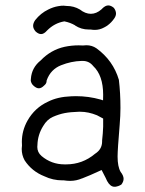

<svg xmlns="http://www.w3.org/2000/svg" viewBox="-20 -675 540 716"><path d="M111.3 -600.1Q103.5 -588.9 103.5 -578.6Q103.5 -568.4 112.8 -557.6Q123.5 -547.9 133.3 -547.9Q144 -547.9 155.8 -561.5Q183.1 -588.9 219.2 -595.2H220.7Q242.2 -590.8 259.8 -580.6Q259.8 -580.6 259.8 -580.1Q282.7 -564.9 311 -564.9Q314 -564.9 317.9 -564.9Q326.7 -563.5 333.5 -563.5Q352.1 -563.5 368.7 -572.8Q377 -577.1 380.9 -580.1Q395.5 -590.8 406.2 -606.4Q412.6 -615.7 412.6 -624.5Q412.6 -634.8 404.8 -645.5Q394 -654.8 383.8 -654.8Q373 -654.8 361.3 -643.1L358.4 -640.1Q339.4 -623.5 318.8 -623.5Q298.3 -623.5 277.8 -639.6Q255.4 -652.8 228.5 -652.8H228Q221.2 -653.8 217.3 -653.8Q213.4 -653.8 208.7 -653.6Q204.1 -653.3 196.8 -651.9Q178.7 -648.9 160.2 -639.6Q131.8 -626 111.3 -600.1ZM302.2 -506.3Q296.4 -506.3 289.6 -505.4Q281.2 -505.9 273.4 -505.9Q247.1 -505.9 221.2 -500.5Q169.9 -489.3 131.8 -449.7Q98.1 -422.9 95.2 -381.3Q94.7 -378.4 94.7 -375.2Q94.7 -372.1 96.7 -367.2Q98.6 -361.3 104 -356.4Q115.2 -345.7 124.8 -345.7Q134.3 -345.7 144.5 -356Q153.8 -363.3 153.8 -373V-374.5Q161.6 -396.5 175.3 -410.4Q189 -424.3 207.5 -431.6Q245.6 -446.8 283.7 -447.8Q286.1 -447.8 288.6 -447.8Q312.5 -447.8 327.6 -428.7Q364.7 -394 364.7 -321.3Q364.7 -315.9 364.3 -300.8L355.5 -303.7Q310.5 -316.4 263.2 -316.4Q254.4 -316.4 245.6 -315.9Q194.8 -314 159.2 -295.9Q109.9 -273.4 82.5 -225.1Q61.5 -187.5 61.5 -146Q61.5 -139.6 62 -132.8Q61 -125.5 61 -119.6Q61 -96.7 71.8 -77.1Q98.6 -36.1 145.5 -17.6Q145.5 -17.6 145.5 -17.6Q177.2 -2.4 213.4 -2.4Q215.3 -2.4 218.3 -2.4Q230.5 -0.5 241.7 -0.5Q264.6 -0.5 286.1 -9.8Q286.1 -9.8 286.6 -9.8Q310.5 -18.6 358.9 -41L374 -11.7Q384.3 14.2 398.9 20Q403.3 21.5 406.2 21.5Q409.2 21.5 412.1 21.2Q415 21 420.7 19Q426.3 17.1 432.6 13.2Q440.9 2.4 440.9 -8.3Q440.9 -20 429.7 -34.2Q418.5 -53.7 418.5 -91.3Q418.5 -116.7 426.3 -209.5Q429.2 -244.1 429.2 -272.5Q429.2 -328.1 423.3 -377.4Q401.9 -449.7 339.4 -495.1Q322.8 -506.3 302.2 -506.3ZM364.7 -232.9V-203.1V-202.6Q363.8 -176.8 360.8 -151.4Q360.8 -149.4 360.8 -147.5Q360.8 -118.2 334.5 -101.6Q287.6 -62 226.6 -62Q225.1 -62 223.6 -62Q222.2 -62 220.7 -62Q171.9 -62 134.8 -93.3Q119.1 -106.9 119.1 -127Q119.1 -130.9 119.6 -134.3Q120.6 -172.4 141.1 -205.1Q155.3 -229.5 177.5 -239.3Q199.7 -249 220.9 -253.2Q242.2 -257.3 274.4 -258.3Q276.4 -258.3 278.8 -258.3Q309.6 -258.3 341.8 -245.1Q342.3 -244.6 364.7 -232.9Z"/></svg>

Font: Bakudai
Style: ExtraLight
Weight: 200
Version: Version 1.48